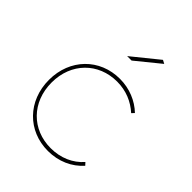

<svg xmlns="http://www.w3.org/2000/svg" viewBox="-208 -856 973 973"><g transform="rotate(45 278.5 -369.5)"><path d="M389 -739 247 -624H279L408 -729ZM466 -434 479 -448C434 -491 372 -517 303 -517C159 -517 52 -409 52 -259C52 -108 159 0 303 0C379 0 445 -30 490 -81L477 -95C435 -47 374 -20 303 -20C169 -20 71 -118 71 -259C71 -399 169 -497 303 -497C368 -497 423 -473 466 -434Z"/></g></svg>

Font: Montserrat Thin
Style: Regular
Weight: 250
Designer: Julieta Ulanovsky
Foundry: Julieta Ulanovsky
Version: Version 4.000